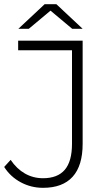

<svg xmlns="http://www.w3.org/2000/svg" viewBox="-21 -895 532 920"><path d="M-1 -95 30 -129Q59 -86 98.5 -63.5Q138 -41 185 -41Q255 -41 289.5 -81.5Q324 -122 324 -206V-654H66V-700H375V-206Q375 -101 327 -48Q279 5 185 5Q128 5 78.5 -21.5Q29 -48 -1 -95ZM325 -757 221 -844 117 -757H67L193 -875H249L375 -757Z"/></svg>

Font: Montserrat Atlas Light
Style: Regular
Weight: 300
Designer: Julieta Ulanovsky
Foundry: Julieta Ulanovsky
Version: Version 7.200